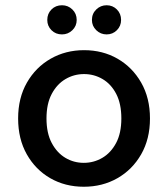

<svg xmlns="http://www.w3.org/2000/svg" viewBox="-20 -699 639 731"><path d="M299 12Q228 12 171.5 -20.5Q115 -53 82 -111.5Q49 -170 49 -248Q49 -326 82.5 -384.5Q116 -443 173 -475.5Q230 -508 300 -508Q371 -508 427.5 -475.5Q484 -443 517.5 -384.5Q551 -326 551 -248Q551 -170 517.5 -111.5Q484 -53 427 -20.5Q370 12 299 12ZM299 -79Q337 -79 369.5 -98Q402 -117 422 -154.5Q442 -192 442 -248Q442 -304 422.5 -341.5Q403 -379 370.5 -398Q338 -417 300 -417Q262 -417 229.5 -398Q197 -379 177 -341.5Q157 -304 157 -248Q157 -192 177 -154.5Q197 -117 229 -98Q261 -79 299 -79ZM386 -568Q363 -568 346.5 -584Q330 -600 330 -623Q330 -647 346.5 -663Q363 -679 386 -679Q409 -679 425 -663Q441 -647 441 -623Q441 -600 425 -584Q409 -568 386 -568ZM216 -568Q192 -568 176 -584Q160 -600 160 -623Q160 -647 176 -663Q192 -679 216 -679Q239 -679 255.5 -663Q272 -647 272 -623Q272 -600 255.5 -584Q239 -568 216 -568Z"/></svg>

Font: Ultramarine Medium
Style: Regular
Weight: 500
Designer: Colophon Foundry, Jonny Pinhorn
Foundry: Colophon Foundry
Version: Version 1.200; ttfautohint (v1.8.3)